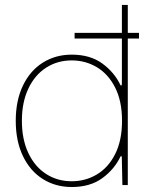

<svg xmlns="http://www.w3.org/2000/svg" viewBox="-20 -750 635 779"><path d="M543.9 -616.7V-593.8H282.7V-616.7ZM498.5 -409.2H474.6V-730H498.5ZM43.9 -259.8 55.7 -264.6 68.8 -259.8Q68.8 -184.6 95 -129.2Q121.1 -73.7 167 -44.2Q212.9 -14.6 271 -14.6Q326.7 -14.6 373 -42.2Q419.4 -69.8 447.3 -125Q475.1 -180.2 475.1 -259.8L485.8 -264.6L498.5 -259.8V1H476.6L474.1 -115.7H469.2Q444.3 -63 395 -27.1Q345.7 8.8 271 8.8Q205.6 8.8 154.1 -23.4Q102.5 -55.7 73.2 -116.5Q43.9 -177.2 43.9 -259.8ZM469.2 -403.8H474.1L476.6 -520.5H498.5V-259.8L485.8 -254.9L475.1 -259.8Q475.1 -339.4 447.3 -394.5Q419.4 -449.7 373 -477.3Q326.7 -504.9 271 -504.9Q212.9 -504.9 167 -475.3Q121.1 -445.8 95 -390.4Q68.8 -335 68.8 -259.8L55.7 -254.9L43.9 -259.8Q43.9 -342.3 73.2 -403.1Q102.5 -463.9 154.1 -496.1Q205.6 -528.3 271 -528.3Q345.7 -528.3 395 -492.4Q444.3 -456.5 469.2 -403.8Z"/></svg>

Font: Wand UI Pro
Style: Regular
Weight: 400
Designer: Andreas Faust
Version: Version 1.003;FEAKit 1.0